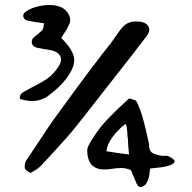

<svg xmlns="http://www.w3.org/2000/svg" viewBox="-20 -744 768 768"><path d="M108 -340Q87 -340 60 -348Q58 -362 65 -369Q72 -376 94 -387Q97 -388 103 -392Q105 -393 107.5 -394.5Q110 -396 113 -397Q130 -406 145 -414.5Q160 -423 171 -431Q198 -451 216 -481Q224 -495 224 -505Q224 -536 179 -544Q175 -545 169 -546Q163 -547 154 -548L128 -553Q107 -559 107 -577Q107 -586 114 -593Q119 -598 132 -608L149 -623Q152 -626 154 -636Q155 -641 155 -644.5Q155 -648 156 -651Q139 -653 123 -655.5Q107 -658 93 -661Q84 -662 78.5 -668Q73 -674 73 -681Q73 -688 78 -693Q93 -707 121.5 -715.5Q150 -724 179 -724Q202 -724 223 -716Q239 -709 250 -694Q261 -679 261 -664Q261 -658 259 -652Q255 -642 249.5 -631.5Q244 -621 236 -610L225 -592Q277 -541 277 -503Q277 -472 244 -428Q231 -411 213 -394Q195 -377 172 -360Q144 -340 108 -340ZM102 -52 89 -60Q82 -65 80 -69Q79 -71 79 -78Q79 -93 85 -102L111 -141Q145 -193 171 -231.5Q197 -270 216 -295Q344 -472 423 -571Q426 -574 442 -598Q461 -626 475 -640Q489 -654 510 -657Q513 -658 517.5 -658Q522 -658 527 -658Q548 -658 561 -651Q577 -641 577 -625Q577 -613 567 -600Q549 -577 535.5 -559.5Q522 -542 514 -531Q389 -371 331.5 -298Q274 -225 284 -238Q265 -214 241 -187Q217 -160 197 -138.5Q177 -117 168 -107L141 -78Q137 -74 132.5 -71Q128 -68 122 -64Q115 -60 110.5 -57Q106 -54 102 -52ZM542 4Q530 4 523 -18L504 -63Q486 -72 464 -72Q456 -72 445.5 -71Q435 -70 430 -69Q414 -66 397 -66Q344 -66 332 -114Q329 -126 329 -139Q329 -148 330 -151Q333 -161 342.5 -177Q352 -193 368 -216Q399 -262 496 -350H499Q502 -350 523 -342Q527 -340 540 -306Q554 -272 576 -168Q576 -143 586.5 -134.5Q597 -126 626 -121Q633 -120 645 -121Q655 -122 677 -104Q686 -84 626 -75L581 -70Q579 -64 578 -48Q577 -40 575 -33.5Q573 -27 571 -22Q564 -2 548 3Q547 4 542 4ZM496 -126 493 -161Q492 -193 490 -197Q490 -199 489.5 -209.5Q489 -220 487.5 -232Q486 -244 482 -248Q465 -236 447.5 -217Q430 -198 418.5 -177.5Q407 -157 406 -139L451 -132Z"/></svg>

Font: Mansalva
Style: Regular
Weight: 400
Designer: Carolina Short
Foundry: Carolina Short
Version: Version 2.112; ttfautohint (v1.8.4.7-5d5b)